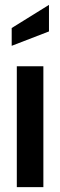

<svg xmlns="http://www.w3.org/2000/svg" viewBox="-20 -768 247 788"><path d="M49 -496H158V0H49ZM28 -653 181 -748V-639L28 -580Z"/></svg>

Font: Cabin Condensed SemiBold
Style: Regular
Weight: 600
Width: 3
Designer: Pablo Impallari
Foundry: Pablo Impallari. http://www.impallari.com Igino Marini. http://www.ikern.com
Version: Version 2.001